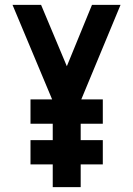

<svg xmlns="http://www.w3.org/2000/svg" viewBox="-20 -770 548 790"><path d="M105.5 -261V-361H403V-261ZM105.5 -93.5V-193.5H403V-93.5ZM197 0V-355L31.5 -750H149L255 -497.5L358.5 -750H476L312 -355V0Z"/></svg>

Font: Mohave SemiBold
Style: Regular
Weight: 600
Designer: Gumpita Rahayu
Foundry: Tokotype
Version: Version 2.003